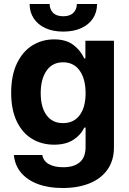

<svg xmlns="http://www.w3.org/2000/svg" viewBox="-20 -735 648 965"><path d="M49.8 43.9H192.4Q198.2 74.7 225.8 90.1Q253.4 105.5 297.9 105.5Q351.1 105.5 380.6 80.8Q410.2 56.2 410.2 2.9V-93.8H403.3Q386.7 -57.1 348.9 -32.5Q311 -7.8 252 -7.8Q190.4 -7.8 141.6 -36.9Q92.8 -65.9 64.5 -124.5Q36.1 -183.1 36.1 -268.6Q36.1 -355.5 64.9 -416Q93.8 -476.6 142.8 -506.8Q191.9 -537.1 252 -537.1Q312 -537.1 348.6 -509.3Q385.3 -481.4 403.3 -441.4H409.2V-530.3H552.7V5.9Q552.7 71.8 520 117.7Q487.3 163.6 429.2 186.8Q371.1 210 294.9 210Q222.7 210 168.9 189.5Q115.2 168.9 84.7 131.6Q54.2 94.2 49.8 43.9ZM410.2 -266.6Q410.2 -338.4 380.4 -380.1Q350.6 -421.9 296.9 -421.9Q243.2 -421.9 213.9 -379.6Q184.6 -337.4 184.6 -266.6Q184.6 -196.8 213.6 -156.5Q242.7 -116.2 296.9 -116.2Q350.6 -116.2 380.4 -156Q410.2 -195.8 410.2 -266.6ZM297.9 -576.2Q246.6 -576.2 208.5 -593.5Q170.4 -610.8 149.7 -642.3Q128.9 -673.8 128.9 -714.8H229.5Q229.5 -689 246.3 -671.1Q263.2 -653.3 297.9 -653.3Q332 -653.3 349.1 -670.9Q366.2 -688.5 366.2 -714.8H467.8Q467.8 -673.3 447 -642.1Q426.3 -610.8 387.9 -593.5Q349.6 -576.2 297.9 -576.2Z"/></svg>

Font: Pretendard
Style: Bold
Weight: 700
Designer: Base glyphs from Inter by Rasmus Andersson; Hangeul glyphs from Noto Sans CJK(Source Han Sans) by Jang Soo-young and Kan
Foundry: Kil Hyung-jin
Version: Version 1.309